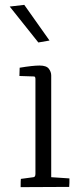

<svg xmlns="http://www.w3.org/2000/svg" viewBox="-20 -770 326 791"><path d="M191 -459V-40L266 -35Q266 -34 266 -17L265 0L65 1Q65 -28 66 -33L118 -40Q126 -41 126 -54V-444Q126 -455 120 -455L60 -457L61 -491Q115 -500 143 -500Q171 -500 181 -487Q191 -474 191 -459ZM184 -603 138 -595 20 -743 80 -750Z"/></svg>

Font: Antic Slab
Style: Regular
Weight: 400
Designer: Santiago Orozco
Foundry: Santiago Orozco
Version: Version 001.002